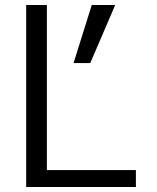

<svg xmlns="http://www.w3.org/2000/svg" viewBox="-20 -750 630 770"><path d="M168 -730V-68H525V0H85V-730ZM348 -730H442L342 -497H275Z"/></svg>

Font: Mplus 1p
Style: Regular
Weight: 400
Version: Version 1.061